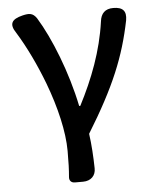

<svg xmlns="http://www.w3.org/2000/svg" viewBox="-54 -602 668 846"><g transform="rotate(-5 280.5 -178.5)"><path d="M156 -245C197 -136 223 -26 223 59C223 112 222 140 219 175C218 190 227 200 243 200H276H279C314 200 336 178 335 145C334 95 331 41 324 -8C446 -206 498 -334 530 -492C537 -533 520 -551 478 -551C442 -551 423 -532 419 -496C401 -368 355 -248 296 -134H291C260 -285 198 -441 140 -535C123 -560 106 -560 77 -553C28 -541 15 -520 43 -479C85 -411 124 -329 156 -245Z"/></g></svg>

Font: GenSenRounded2 TW M
Style: Regular
Weight: 500
Version: Version 2.100;PS 2.1;hotconv 16.6.51;makeotf.lib2.5.65220 DE